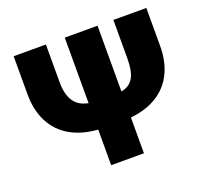

<svg xmlns="http://www.w3.org/2000/svg" viewBox="-122 -853 1073 1000"><g transform="rotate(-20 415.0 -353.5)"><path d="M783.2 -707V-497.1Q783.2 -409.2 750.7 -344.7Q718.3 -280.3 657.5 -243.4Q596.7 -206.5 512.7 -198.2V0H331.1V-197.3Q242.7 -203.6 179.2 -240Q115.7 -276.4 81.8 -341.6Q47.9 -406.7 47.9 -497.1V-707H226.6V-497.1Q226.6 -431.2 251.7 -392.6Q276.9 -354 331.1 -343.8V-707H512.7V-342.8Q558.1 -350.6 579.3 -386Q600.6 -421.4 600.6 -497.1V-707Z"/></g></svg>

Font: Pretendard GOV Black
Style: Regular
Weight: 900
Designer: Base glyphs from Inter by Rasmus Andersson; Hangeul glyphs from Noto Sans CJK(Source Han Sans) by Jang Soo-young and Kan
Foundry: Kil Hyung-jin
Version: Version 1.309